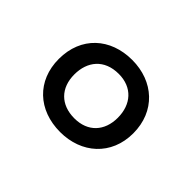

<svg xmlns="http://www.w3.org/2000/svg" viewBox="-71 -846 525 525"><g transform="rotate(45 192.0 -583.5)"><path d="M192 -444C274 -444 336 -498 336 -583C336 -668 275 -723 192 -723C108 -723 48 -669 48 -583C48 -499 107 -444 192 -444ZM193 -498C140 -498 108 -531 108 -583C108 -633 137 -670 193 -670C245 -670 276 -635 276 -583C276 -532 245 -498 193 -498Z"/></g></svg>

Font: Noto Sans Myanmar UI Condensed
Style: Regular
Weight: 400
Width: 3
Designer: Monotype Design Team
Foundry: Monotype Imaging Inc.
Version: Version 2.103